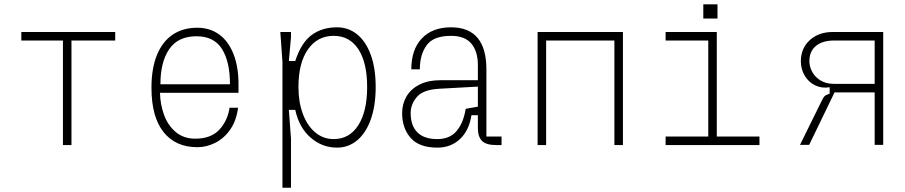

<svg xmlns="http://www.w3.org/2000/svg" viewBox="-20 -680 4240 900"><path d="M275 -490H80V-530H520V-490H315V0H275Z M690 -269Q690 -360 716 -423Q742 -486 790 -518Q838 -550 905 -550Q963 -550 1006.5 -519Q1050 -488 1074 -428Q1098 -368 1098 -285V-245H730Q731 -191 749 -141.5Q767 -92 804 -61Q841 -30 895 -30Q969 -30 1008 -72Q1047 -114 1056 -175H1096Q1088 -114 1059 -72.5Q1030 -31 989 -10.5Q948 10 905 10Q803 10 746.5 -61Q690 -132 690 -269ZM901 -510Q815 -510 773.5 -450Q732 -390 732 -285H1058Q1058 -391 1020.5 -450.5Q983 -510 901 -510Z M1304 -390 1294 -530H1344V-505L1334 -394H1364Q1392 -480 1441 -516Q1490 -552 1560 -552Q1613 -552 1654 -519Q1695 -486 1718 -423Q1741 -360 1741 -272Q1741 -184 1718 -120Q1695 -56 1654 -22Q1613 12 1560 12Q1490 12 1436 -35Q1382 -82 1364 -165H1334L1344 -30V200H1304ZM1379 -272Q1379 -202 1399.5 -146.5Q1420 -91 1457.5 -59.5Q1495 -28 1544 -28Q1618 -28 1659.5 -93Q1701 -158 1701 -272Q1701 -386 1660 -449Q1619 -512 1544 -512Q1468 -512 1423.5 -448.5Q1379 -385 1379 -272Z M2331 0H2306Q2259 0 2239.5 -19.5Q2220 -39 2220 -80V-140H2190Q2179 -69 2136.5 -28.5Q2094 12 2030 12Q1945 12 1905 -33.5Q1865 -79 1865 -150Q1865 -193 1885.5 -228Q1906 -263 1946.5 -283.5Q1987 -304 2044 -304H2220V-375Q2220 -439 2189.5 -475.5Q2159 -512 2094 -512Q2012 -512 1980 -468Q1948 -424 1948 -355H1908Q1908 -448 1957.5 -500Q2007 -552 2094 -552Q2177 -552 2218.5 -502.5Q2260 -453 2260 -355V-40H2331ZM2163 -170 2220 -180V-274L2039 -264Q1964 -260 1934.5 -226Q1905 -192 1905 -150Q1905 -91 1936.5 -59.5Q1968 -28 2030 -28Q2088 -28 2120 -65.5Q2152 -103 2163 -170Z M2500 -530H2900V0H2860V-490H2540V0H2500Z M3300 -40V-490H3100V-530H3340V-40H3540V0H3100V-40ZM3343.3 -659.6V-593H3276.7V-659.6Z M4080 -1V-247H3892L3773 -1H3730L3834 -212Q3840 -224 3845 -229Q3850 -234 3859 -237L3869 -241V-271Q3832 -265 3801 -280Q3770 -295 3752 -325.5Q3734 -356 3734 -392Q3734 -454 3776 -492Q3818 -530 3883 -530H4120V-1ZM4080 -490H3889Q3836 -490 3805 -465Q3774 -440 3774 -393Q3774 -368 3787 -343.5Q3800 -319 3826 -303Q3852 -287 3889 -287H4080Z"/></svg>

Font: Fliege Mono Thin
Style: Regular
Weight: 100
Version: Version 0.020;Glyphs 3.3 (3306)